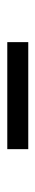

<svg xmlns="http://www.w3.org/2000/svg" viewBox="200 -922 99 540"><g transform="rotate(-90 250.0 -652.5)"><path d="M100 -623V-682H401V-623Z"/></g></svg>

Font: Nunito Sans 12pt Medium
Style: Regular
Weight: 500
Designer: Vernon Adams
Foundry: Vernon Adams
Version: Version 3.101;gftools[0.9.27]